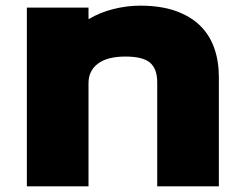

<svg xmlns="http://www.w3.org/2000/svg" viewBox="-20 -659 864 679"><path d="M754 -386V0H536V-368Q536 -415 511 -437Q486 -459 423 -459Q360 -459 326.5 -434Q293 -409 293 -365V0H75V-632H293V-592H295Q333 -615 381 -627Q429 -639 475 -639Q548 -639 600.5 -620.5Q653 -602 687 -569Q721 -536 737.5 -489.5Q754 -443 754 -386Z"/></svg>

Font: TypoPRO Sinkin Sans
Style: 900 X Black
Weight: 950
Designer: Keith Bates
Foundry: K-Type
Version: Sinkin Sans (version 1.0)  by Keith Bates   •   © 2014   www